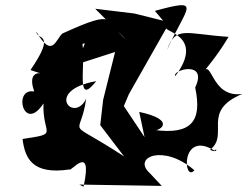

<svg xmlns="http://www.w3.org/2000/svg" viewBox="-20 -703 934 724"><path d="M595 -625 487 -652 339 -670 455 -554C371 -624 430 -674 216 -577C191 -558 178 -477 117 -584C119 -550 194 -584 95 -439C188 -405 71 -467 109 -358C27 -373 69 -198 144 -313C139 -192 207 -200 65 -179C74 -107 101 -43 242 -64C245 -52 332 -167 295 1L279 -7L590 -2L544 -51C479 -110 596 -162 713 -61C671 -12 660 -215 789 -135C799 -148 802 -123 772 -138C847 -196 736 -283 894 -349C768 -330 781 -506 738 -417C760 -452 788 -475 842 -564C679 -575 643 -607 610 -515C684 -679 747 -712 564 -662ZM414 -507 369 -327 358 -231 448 -113C217 -265 283 -171 305 -331C259 -235 144 -362 343 -397C265 -299 303 -447 291 -537C318 -551 267 -502 293 -468ZM525 -186 447 -303 466 -348 609 -600C583 -585 758 -573 641 -416C627 -439 766 -478 716 -373C743 -246 702 -194 561 -213C575 -205 654 -249 505 -281Z"/></svg>

Font: Asimov Silicon
Style: Regular
Weight: 400
Designer: Google
Version: Version 2.000980; 2014